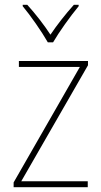

<svg xmlns="http://www.w3.org/2000/svg" viewBox="-20 -783 423 803"><path d="M180 -606H202C227 -649 274 -715 309 -757V-763H289C253 -723 218 -678 191 -638C165 -678 127 -727 94 -763H75V-757C107 -719 155 -650 180 -606ZM347 0V-25H69L348 -510V-528H59V-503H314L37 -20V0Z"/></svg>

Font: Noto Sans Ethiopic SemiCondensed Thin
Style: Regular
Weight: 100
Width: 4
Designer: Monotype Design Team
Foundry: Monotype Imaging Inc.
Version: Version 2.102